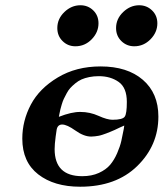

<svg xmlns="http://www.w3.org/2000/svg" viewBox="-20 -706 623 731"><path d="M64.9 -178.2Q64.9 -246.1 97.4 -307.6Q129.9 -369.1 200 -411.1Q270 -453.1 362.8 -453.1Q464.8 -453.1 523.9 -402.1Q583 -351.1 583 -262.2Q583 -152.3 502.4 -73.7Q421.9 4.9 285.2 4.9Q186 4.9 125.5 -42.2Q64.9 -89.4 64.9 -178.2ZM188 -138.2Q188 -35.2 293 -35.2Q329.1 -35.2 356.4 -47.6Q383.8 -60.1 399.4 -78.6Q415 -97.2 426 -122.6Q437 -147.9 441.9 -169.4Q446.8 -190.9 451.2 -214.8Q452.1 -223.6 453.1 -228Q448.2 -226.1 435.1 -220Q421.9 -213.9 417 -211.4Q412.1 -209 401.1 -204.6Q390.1 -200.2 384.5 -198Q378.9 -195.8 369.9 -192.9Q360.8 -189.9 355 -189Q349.1 -188 341.6 -187Q334 -186 327.1 -186Q299.3 -186 267.1 -209Q234.9 -231.9 216.8 -231.9Q199.7 -231.9 195.8 -212.9Q194.8 -209 191.9 -186Q188 -156.2 188 -138.2ZM198.2 -599.1Q198.2 -634.3 225.1 -660.2Q252 -686 286.1 -686Q314.9 -686 335 -666.5Q355 -647 355 -617.2Q355 -583 329.1 -556.4Q303.2 -529.8 267.1 -529.8Q238.3 -529.8 218.3 -549.6Q198.2 -569.3 198.2 -599.1ZM204.1 -261.2Q252.9 -280.3 286.1 -279.8Q322.3 -279.8 355.2 -264.9Q388.2 -250 408.2 -250Q447.3 -250 455.1 -262.2Q462.9 -273.4 462.9 -317.9Q462.9 -372.1 431.9 -394Q400.9 -416 356 -416Q336.9 -416 320.1 -412.6Q303.2 -409.2 290.5 -403.6Q277.8 -397.9 266.4 -388.4Q254.9 -378.9 247.6 -370.8Q240.2 -362.8 233.6 -350.3Q227.1 -337.9 223.1 -329.8Q219.2 -321.8 215.1 -308.3Q210.9 -294.9 210 -290Q209 -285.2 206.5 -273.7Q204.1 -262.2 204.1 -261.2ZM421.9 -599.1Q421.9 -634.3 449 -660.2Q476.1 -686 509.8 -686Q538.6 -686 558.8 -666.5Q579.1 -647 579.1 -617.2Q579.1 -583 553 -556.4Q526.9 -529.8 491.2 -529.8Q462.4 -529.8 442.1 -549.6Q421.9 -569.3 421.9 -599.1Z"/></svg>

Font: CMU Serif Extra
Style: BoldSlanted
Weight: 700
Italic angle: -9.46001°
Version: Version 0.7.0